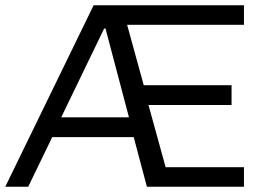

<svg xmlns="http://www.w3.org/2000/svg" viewBox="-27 -708 1002 728"><path d="M-7 0 328 -688H898V-614H455L518 -385H851V-310H536L601 -74H898V0H530L480 -188H171L80 0ZM205 -263H462L373 -600H368Z"/></svg>

Font: Saira
Style: Regular
Weight: 400
Designer: Hector Gatti with collaboration of the Omnibus-Type team
Foundry: Omnibus-Type
Version: Version 1.100; ttfautohint (v1.8.3)